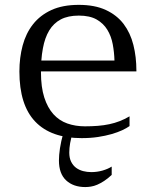

<svg xmlns="http://www.w3.org/2000/svg" viewBox="-20 -549 626 778"><path d="M299.3 -529.3Q364.3 -529.3 408.9 -508.5Q453.6 -487.8 481 -451.7Q508.3 -415.5 520.5 -366.9Q532.7 -318.4 532.7 -262.7V-259.8H146V-256.3Q146 -195.8 159.4 -154.1Q172.9 -112.3 196.5 -86.2Q220.2 -60.1 252.9 -48.6Q285.6 -37.1 324.2 -37.1Q352.5 -37.1 376.7 -39.1Q400.9 -41 422.9 -45.7Q444.8 -50.3 464.8 -58.1Q484.9 -65.9 504.9 -77.6V-38.1Q493.2 -29.8 474.9 -21.2Q456.5 -12.7 431.9 -5.6Q407.2 1.5 377 6.1Q346.7 10.7 310.5 10.7Q186.5 10.7 122.6 -56.4Q58.6 -123.5 58.6 -259.3Q58.6 -315.4 71.8 -364.7Q85 -414.1 113.8 -450.7Q142.6 -487.3 188.2 -508.3Q233.9 -529.3 299.3 -529.3ZM443.8 -303.7Q442.9 -337.4 436.8 -369.9Q430.7 -402.3 415 -428.2Q399.4 -454.1 371.6 -470Q343.8 -485.8 299.3 -485.8Q255.9 -485.8 226.6 -470.5Q197.3 -455.1 179.4 -425.5Q161.6 -396 153.8 -353Q149.4 -330.1 147.5 -303.7ZM236.8 -10.7H274.9Q267.6 11.2 264.2 31Q260.7 50.8 260.7 69.3Q260.7 91.3 268.3 106.4Q275.9 121.6 288.3 130.9Q300.8 140.1 316.9 144.3Q333 148.4 350.1 148.4Q373.5 148.4 395.5 142.1Q417.5 135.7 432.6 126V159.7Q416.5 174.8 401.9 184.3Q387.2 193.8 374 199.5Q360.8 205.1 348.6 207Q336.4 209 325.7 209Q277.3 209 248 181.9Q218.8 154.8 218.8 101.1Q218.8 80.1 222.9 52.2Q227.1 24.4 236.8 -10.7Z"/></svg>

Font: Arian Grqi
Style: Regular
Weight: 400
Designer: Ruben Hakobyan (Tarumian)
Foundry: Ruben Hakobyan (Tarumian)
Version: Version 1.003